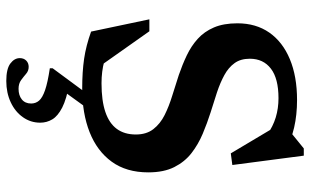

<svg xmlns="http://www.w3.org/2000/svg" viewBox="-212 -538 1010 626"><g transform="rotate(90 293.0 -225.0)"><path d="M480 -647.5 403 -661 464 -710.5H487.5L518 -477.5L480 -472.5L388 -627L419 -591Q392.5 -610 363 -619Q333.5 -628 300 -628Q236 -628 203.8 -603.2Q171.5 -578.5 171.5 -534.5Q171.5 -504.5 185.8 -484.8Q200 -465 224.8 -451.5Q249.5 -438 281 -427.5Q312.5 -417 347 -406.5Q381.5 -395.5 416 -381Q450.5 -366.5 479 -344.5Q507.5 -322.5 524.8 -288.2Q542 -254 542 -203.5Q542 -132 507.2 -84.2Q472.5 -36.5 411 -12.2Q349.5 12 269 12Q214.5 12 171.8 5.8Q129 -0.5 83 -17L43 -207H82L215 -18.5L106 -90Q147 -69 179.8 -60Q212.5 -51 251.5 -51Q308 -51 345 -63.5Q382 -76 400.2 -100.8Q418.5 -125.5 418.5 -163Q418.5 -197.5 401 -220Q383.5 -242.5 355 -256.8Q326.5 -271 292.2 -281.5Q258 -292 224.5 -303Q191 -314.5 160.5 -329Q130 -343.5 106.5 -364.8Q83 -386 69.5 -417.5Q56 -449 56 -494Q56 -554.5 86.2 -598Q116.5 -641.5 172.8 -665Q229 -688.5 306 -688.5Q354.5 -688.5 395.8 -679Q437 -669.5 480 -647.5ZM244 259.5Q204.5 259.5 187 246.2Q169.5 233 169.5 215.5Q169.5 202.5 177.5 194.5Q185.5 186.5 198 186.5Q211 186.5 220.5 194.8Q230 203 241.2 211.2Q252.5 219.5 269.5 219.5Q291 219.5 304.2 208.8Q317.5 198 317.5 178.5Q317.5 163.5 308 152.5Q298.5 141.5 273.8 133Q249 124.5 202.5 117.5V108.5L300 -23.5H347L252.5 107V54Q303 63 330.8 77.2Q358.5 91.5 369.2 109.5Q380 127.5 380 149Q380 180 362.2 205.2Q344.5 230.5 313.5 245Q282.5 259.5 244 259.5Z"/></g></svg>

Font: Newsreader 16pt 16pt SemiBold
Style: Regular
Weight: 600
Version: Version 1.003